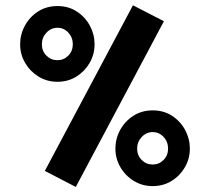

<svg xmlns="http://www.w3.org/2000/svg" viewBox="-20 -707 809 740"><path d="M627.8 -134Q627.8 -108.2 610.4 -90.5Q593 -72.9 568.6 -72.9Q543.6 -72.9 526.1 -90.5Q508.5 -108.2 508.5 -134Q508.5 -160.3 526.3 -179.1Q544.1 -197.9 568.6 -197.9Q593.1 -197.9 610.5 -179.3Q627.8 -160.6 627.8 -134ZM711.7 -134.4Q711.7 -172.2 693.7 -205.7Q675.7 -239.3 643.5 -260.4Q611.3 -281.6 568.6 -281.6Q526.4 -281.6 493.8 -260.6Q461.3 -239.6 443 -205.9Q424.8 -172.3 424.8 -134.4Q424.8 -95.2 444.2 -62.3Q463.5 -29.4 496 -9.6Q528.5 10.3 568.6 10.3Q609 10.3 641.2 -9.6Q673.5 -29.4 692.6 -62.3Q711.7 -95.2 711.7 -134.4ZM260.6 -536.1Q260.6 -510.3 243.2 -492.6Q225.8 -475 201.4 -475Q176.4 -475 158.9 -492.6Q141.4 -510.3 141.4 -536.1Q141.4 -562.4 159.1 -581.2Q176.9 -600 201.4 -600Q226 -600 243.3 -581.4Q260.6 -562.7 260.6 -536.1ZM344.5 -536.5Q344.5 -574.3 326.5 -607.8Q308.5 -641.4 276.3 -662.5Q244.2 -683.7 201.4 -683.7Q159.2 -683.7 126.6 -662.7Q94.1 -641.7 75.9 -608Q57.6 -574.4 57.6 -536.5Q57.6 -497.3 77 -464.4Q96.3 -431.5 128.8 -411.6Q161.3 -391.8 201.4 -391.8Q241.8 -391.8 274 -411.6Q306.3 -431.5 325.4 -464.4Q344.5 -497.3 344.5 -536.5ZM492.4 -686.6 152.8 -48.3 272.1 13.5 611.8 -625.2Z"/></svg>

Font: Estedad-VF-FD Black
Style: Regular
Weight: 900
Designer: Amin Abedi
Version: Version 4.000